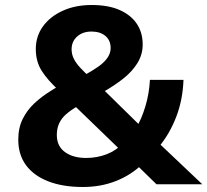

<svg xmlns="http://www.w3.org/2000/svg" viewBox="-20 -736 828 767"><path d="M311 11Q231 11 173 -11.5Q115 -34 84 -76Q53 -118 53 -178Q53 -225 70.5 -260.5Q88 -296 117.5 -323.5Q147 -351 183 -373L228 -401L216 -374Q169 -417 146 -454Q123 -491 123 -540Q123 -591 151.5 -630.5Q180 -670 230.5 -693Q281 -716 346 -716Q413 -716 458 -696Q503 -676 526.5 -641Q550 -606 550 -558Q550 -518 529 -484Q508 -450 472.5 -422Q437 -394 393 -369L381 -390L539 -235L526 -229Q546 -262 561 -312Q576 -362 579 -417H713Q710 -336 683.5 -268Q657 -200 615 -150L598 -180L788 0H605L523 -80H548Q504 -37 443.5 -13Q383 11 311 11ZM324 -105Q368 -105 406.5 -120Q445 -135 470 -163L471 -127L261 -330H320L288 -311Q263 -296 244.5 -280Q226 -264 216.5 -243.5Q207 -223 207 -197Q207 -152 239.5 -128.5Q272 -105 324 -105ZM346 -610Q310 -610 288 -590Q266 -570 266 -539Q266 -519 275 -501Q284 -483 301.5 -464.5Q319 -446 342 -424L314 -434Q349 -453 373 -470Q397 -487 409.5 -505.5Q422 -524 422 -544Q422 -575 401 -592.5Q380 -610 346 -610Z"/></svg>

Font: Nunito Sans 7pt ExtraBold
Style: Regular
Weight: 800
Designer: Vernon Adams
Foundry: Vernon Adams
Version: Version 3.101;gftools[0.9.27]